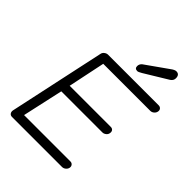

<svg xmlns="http://www.w3.org/2000/svg" viewBox="-247 -1019 1149 1149"><g transform="rotate(45 328.0 -444.5)"><path d="M397 -724Q375 -724 375 -745Q375 -762 389 -774L529 -873Q550 -889 563 -889Q591 -889 591 -857Q591 -838 573 -826L425 -736Q405 -724 397 -724ZM61 0Q48 0 41.5 -9Q35 -18 37 -31L168 -640Q170 -653 181 -661.5Q192 -670 204 -670H632Q644 -670 651 -662Q658 -654 656 -642Q654 -629 643.5 -620Q633 -611 620 -611H222L173 -376H521Q533 -376 539.5 -368Q546 -360 544 -348Q543 -335 532 -326Q521 -317 509 -317H161L104 -59H496Q508 -59 515 -50.5Q522 -42 520 -30Q518 -18 507.5 -9Q497 0 484 0Z"/></g></svg>

Font: Comic Neue
Style: Italic
Weight: 400
Italic angle: -12°
Designer: Craig Rozynski
Foundry: Craig Rozynski
Version: Version 2.003